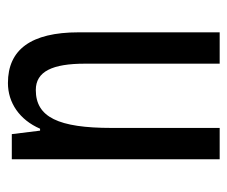

<svg xmlns="http://www.w3.org/2000/svg" viewBox="-66 -522 587 496"><g transform="rotate(-90 228.0 -273.5)"><path d="M262 -547C211 -547 167 -517 144 -464H139L130 -537H65V0H146V-279C146 -417 174 -475 244 -475C292 -475 312 -432 312 -348V0H393V-364C393 -488 348 -547 262 -547Z"/></g></svg>

Font: Noto Sans Myanmar UI ExtraCondensed
Style: Regular
Weight: 400
Width: 2
Designer: Monotype Design Team
Foundry: Monotype Imaging Inc.
Version: Version 2.103